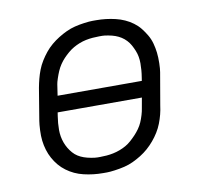

<svg xmlns="http://www.w3.org/2000/svg" viewBox="-65 -599 730 678"><g transform="rotate(-10 300.0 -260.0)"><path d="M252 8Q234 8 217 6Q200 4 183 0Q166 -4 151 -11Q136 -18 122.5 -28Q109 -38 98.5 -50.5Q88 -63 80 -77.5Q72 -92 67 -108.5Q62 -125 60 -142Q58 -159 59 -180Q60 -201 62 -213L81 -328Q84 -344 88 -359.5Q92 -375 98 -390.5Q104 -406 113 -420.5Q122 -435 132.5 -448Q143 -461 156 -472Q169 -483 183.5 -492Q198 -501 213 -508Q228 -515 244 -519Q260 -523 278.5 -525.5Q297 -528 308 -528H321Q339 -528 356 -526Q373 -524 390 -520Q407 -516 422.5 -509Q438 -502 451.5 -492Q465 -482 475 -469.5Q485 -457 493.5 -442.5Q502 -428 506.5 -411.5Q511 -395 513 -378Q515 -361 514.5 -340Q514 -319 512 -308L492 -192Q490 -176 486 -160.5Q482 -145 476 -129.5Q470 -114 461 -99.5Q452 -85 441 -72Q430 -59 417.5 -48Q405 -37 390.5 -28Q376 -19 361 -12Q346 -5 329.5 -1Q313 3 294.5 5.5Q276 8 266 8ZM141 -289H443L445 -302Q447 -314 448 -326.5Q449 -339 449 -351Q449 -363 447 -374.5Q445 -386 440.5 -397Q436 -408 430.5 -418Q425 -428 417 -436.5Q409 -445 399.5 -451Q390 -457 379 -461Q368 -465 354 -467.5Q340 -470 333 -470H322Q311 -470 298.5 -469Q286 -468 274 -465.5Q262 -463 250.5 -458.5Q239 -454 228.5 -448Q218 -442 208 -433.5Q198 -425 189.5 -416Q181 -407 174 -396.5Q167 -386 162 -374.5Q157 -363 152.5 -349.5Q148 -336 147 -329ZM242 -50H252Q263 -50 275 -51Q287 -52 299 -54.5Q311 -57 323 -61.5Q335 -66 345.5 -72Q356 -78 365.5 -86.5Q375 -95 383.5 -104Q392 -113 399.5 -123.5Q407 -134 412 -145.5Q417 -157 421 -170.5Q425 -184 426 -192L433 -231H131L129 -218Q127 -206 126 -193.5Q125 -181 125 -169Q125 -157 127 -145.5Q129 -134 133 -123Q137 -112 143 -102Q149 -92 156.5 -83.5Q164 -75 173.5 -69Q183 -63 194.5 -59Q206 -55 220 -52.5Q234 -50 242 -50Z"/></g></svg>

Font: Iosevka Aile Light Oblique
Style: Regular
Weight: 300
Italic angle: -9°
Designer: Belleve Invis
Foundry: Belleve Invis
Version: Version 31.1.0; ttfautohint (v1.8.4)